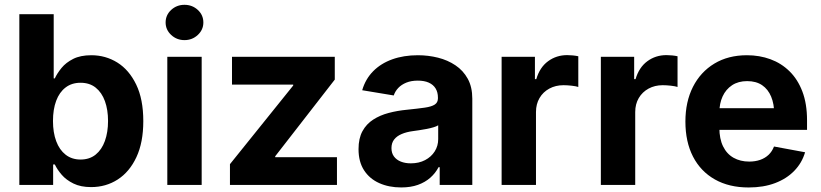

<svg xmlns="http://www.w3.org/2000/svg" viewBox="-20 -788 3496 818"><path d="M368.3 9.1Q323.9 9.1 293.1 -6Q262.3 -21 243.1 -43.2Q223.9 -65.4 213.5 -87.4H206.4V0H62.4V-727.5H208.8V-454H213.5Q223.6 -475.8 242.3 -498.7Q261 -521.5 291.9 -537.1Q322.7 -552.7 369.1 -552.7Q429.8 -552.7 480 -521.5Q530.1 -490.2 560.3 -427.7Q590.5 -365.3 590.5 -272Q590.5 -181.1 561.2 -118.5Q531.9 -55.8 481.6 -23.3Q431.4 9.1 368.3 9.1ZM323.2 -108.3Q361.5 -108.3 387.5 -129.3Q413.5 -150.3 426.9 -187.4Q440.3 -224.6 440.3 -272.5Q440.3 -320.4 427 -357.1Q413.7 -393.8 387.7 -414.6Q361.8 -435.4 323.2 -435.4Q285.5 -435.4 259.3 -415.2Q233 -395.1 219.4 -358.7Q205.7 -322.2 205.7 -272.5Q205.7 -223.3 219.5 -186.4Q233.2 -149.5 259.6 -128.9Q286 -108.3 323.2 -108.3Z M692.8 0V-545.9H839.2V0ZM765.9 -617.1Q732.9 -617.1 709.2 -639.2Q685.6 -661.3 685.6 -692.2Q685.6 -723.8 709.2 -745.7Q732.9 -767.5 765.9 -767.5Q799.2 -767.5 822.8 -745.7Q846.4 -723.9 846.4 -692.3Q846.4 -661.3 822.8 -639.2Q799.2 -617.1 765.9 -617.1Z M959.7 0V-88.6L1229.2 -423.7V-427.7H968.4V-545.9H1406.3V-448.9L1152.5 -122.2V-118.2H1415.6V0Z M1689.1 10.6Q1637.1 10.6 1595.9 -7.8Q1554.7 -26.1 1531.1 -62.4Q1507.5 -98.7 1507.5 -152.6Q1507.5 -198.5 1524.2 -229.1Q1540.9 -259.7 1570 -278.4Q1599 -297.1 1635.9 -306.8Q1672.9 -316.6 1713.3 -320.4Q1760.6 -325.2 1789.6 -329.4Q1818.7 -333.6 1832.2 -342.5Q1845.8 -351.5 1845.8 -369.2V-371.6Q1845.8 -394.9 1835.9 -411.1Q1826 -427.3 1806.9 -435.9Q1787.8 -444.5 1760 -444.5Q1732.1 -444.5 1711.1 -436Q1690.1 -427.4 1676.7 -413.2Q1663.3 -399 1657.5 -381.3L1523.1 -403.6Q1537 -451.3 1569.8 -484.5Q1602.5 -517.7 1651.1 -535.2Q1699.8 -552.7 1760.5 -552.7Q1804.5 -552.7 1846 -542.3Q1887.5 -531.9 1920.5 -509.7Q1953.5 -487.6 1972.9 -452.4Q1992.2 -417.2 1992.2 -367.5V0H1853.3V-75.8H1848.5Q1835.3 -50.4 1813.4 -31Q1791.4 -11.5 1760.5 -0.4Q1729.7 10.6 1689.1 10.6ZM1730.3 -92.1Q1764.9 -92.1 1791.1 -105.9Q1817.3 -119.6 1832.1 -143Q1846.9 -166.4 1846.9 -195.2V-254.2Q1840.2 -249.7 1827.1 -245.8Q1814.1 -241.8 1798 -238.7Q1781.9 -235.6 1766.3 -233.3Q1750.6 -231 1738.4 -229.3Q1711.4 -225.7 1691 -216.9Q1670.5 -208.2 1659.2 -193.6Q1647.8 -179 1647.8 -156.9Q1647.8 -135.7 1658.5 -121.3Q1669.2 -106.9 1687.8 -99.5Q1706.3 -92.1 1730.3 -92.1Z M2117.1 0V-545.9H2259V-450.8H2264.8Q2279.7 -501.3 2315.1 -527.2Q2350.5 -553.2 2396.4 -553.2Q2407.8 -553.2 2420.8 -551.9Q2433.8 -550.6 2443.8 -548.3V-417.5Q2434.1 -420.8 2415.4 -422.9Q2396.7 -425 2380.5 -425Q2347 -425 2320.3 -410.5Q2293.6 -396 2278.6 -370.3Q2263.5 -344.6 2263.5 -310.7V0Z M2539.9 0V-545.9H2681.8V-450.8H2687.7Q2702.6 -501.3 2738 -527.2Q2773.3 -553.2 2819.3 -553.2Q2830.6 -553.2 2843.7 -551.9Q2856.7 -550.6 2866.6 -548.3V-417.5Q2856.9 -420.8 2838.2 -422.9Q2819.6 -425 2803.3 -425Q2769.8 -425 2743.1 -410.5Q2716.5 -396 2701.4 -370.3Q2686.3 -344.6 2686.3 -310.7V0Z M3169.6 10.7Q3086 10.7 3025.5 -23.6Q2965 -57.8 2932.5 -120.8Q2900.1 -183.8 2900.1 -270.1Q2900.1 -354.4 2932.3 -418Q2964.6 -481.5 3023.5 -517.1Q3082.5 -552.7 3162.3 -552.7Q3215.8 -552.7 3262.2 -535.7Q3308.7 -518.7 3343.7 -484.3Q3378.8 -449.9 3398.5 -398Q3418.3 -346 3418.3 -275.8V-234.7H2960.2V-326.9H3346.9L3278.5 -302.2Q3278.5 -344.8 3265.4 -376.3Q3252.4 -407.7 3226.9 -425.1Q3201.3 -442.4 3163.3 -442.4Q3125.4 -442.4 3098.9 -424.9Q3072.4 -407.3 3058.6 -377.2Q3044.8 -347.1 3044.8 -308.7V-243.8Q3044.8 -196.4 3060.7 -164.2Q3076.5 -132 3105.3 -115.8Q3134 -99.6 3172 -99.6Q3197.6 -99.6 3218.6 -106.9Q3239.5 -114.2 3254.6 -128.5Q3269.7 -142.9 3277.6 -163.8L3410 -139.3Q3396.8 -94.1 3364.1 -60.4Q3331.5 -26.6 3282.3 -8Q3233.2 10.7 3169.6 10.7Z"/></svg>

Font: Inter Variable LoSnoCo
Style: Regular
Weight: 400
Designer: Rasmus Andersson
Foundry: rsms
Version: Version 4.000;git-a52131595; featfreeze: case,dlig,ss01,ss02